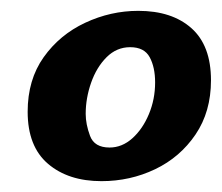

<svg xmlns="http://www.w3.org/2000/svg" viewBox="-20 -704 409 354"><path d="M167 -370Q106 -370 68.5 -402Q31 -434 31 -498Q31 -557 60.5 -598.5Q90 -640 137 -662Q184 -684 235 -684Q297 -684 333 -652Q369 -620 369 -556Q369 -498 340.5 -456Q312 -414 266 -392Q220 -370 167 -370ZM182 -432Q205 -432 224 -449Q243 -466 254.5 -493.5Q266 -521 266 -552Q266 -580 256 -598.5Q246 -617 220 -617Q195 -617 176.5 -598.5Q158 -580 148 -551.5Q138 -523 138 -494Q138 -475 146 -453.5Q154 -432 182 -432Z"/></svg>

Font: Sansita Swashed Black
Style: Regular
Weight: 900
Designer: Pablo Cosgaya
Foundry: Omnibus-Type
Version: Version 1.003; ttfautohint (v1.8.3)